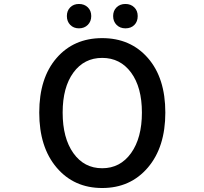

<svg xmlns="http://www.w3.org/2000/svg" viewBox="-20 -944 1040 977"><path d="M732.4 -91.3Q643.6 12.7 500 12.7Q356.4 12.7 268.1 -91.3Q179.7 -195.3 179.7 -371.1Q179.7 -546.9 267.6 -648.4Q355.5 -750 500 -750Q644.5 -750 732.9 -648.4Q821.3 -546.9 821.3 -371.1Q821.3 -195.3 732.4 -91.3ZM298.8 -371.1Q298.8 -241.2 353.5 -164.6Q408.2 -87.9 500 -87.9Q591.8 -87.9 647 -165Q702.1 -242.2 702.1 -371.1Q702.1 -500 647 -574.7Q591.8 -649.4 500 -649.4Q408.2 -649.4 353.5 -574.7Q298.8 -500 298.8 -371.1ZM426.8 -817.4Q409.2 -799.8 381.8 -799.8Q354.5 -799.8 337.4 -817.4Q320.3 -835 320.3 -862.3Q320.3 -889.6 337.4 -906.7Q354.5 -923.8 381.8 -923.8Q409.2 -923.8 426.8 -906.7Q444.3 -889.6 444.3 -862.3Q444.3 -835 426.8 -817.4ZM618.2 -799.8Q590.8 -799.8 573.2 -817.4Q555.7 -835 555.7 -862.3Q555.7 -889.6 573.2 -906.7Q590.8 -923.8 618.2 -923.8Q645.5 -923.8 663.1 -906.7Q680.7 -889.6 680.7 -862.3Q680.7 -834 663.6 -816.9Q646.5 -799.8 618.2 -799.8Z"/></svg>

Font: Gen Shin Gothic Monospace Medium
Style: Regular
Weight: 500
Designer: [Source Han Sans]
Ryoko NISHIZUKA  (kana & ideographs); Paul D. Hunt (Latin, Greek & Cyrillic); Wenlong ZHANG  (bopomofo
Version: Version 1.002.20150607